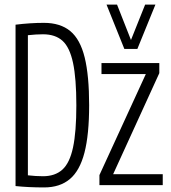

<svg xmlns="http://www.w3.org/2000/svg" viewBox="-20 -810 747 840"><path d="M173 10Q104 10 48 4V-702Q113 -710 172 -710Q244 -710 287.5 -674Q331 -638 350.5 -558.5Q370 -479 370 -350Q370 -221 349.5 -142Q329 -63 285.5 -26.5Q242 10 173 10ZM168 -39Q221 -39 253 -68Q285 -97 299.5 -165Q314 -233 314 -349Q314 -467 299.5 -535Q285 -603 253.5 -631.5Q222 -660 168 -660Q155 -660 136.5 -659Q118 -658 102 -656V-43Q137 -39 168 -39ZM415 0V-44L618 -486H424V-534H677V-490L475 -48H692V0ZM660 -790 581 -596H524L446 -790H492L553 -635L615 -790Z"/></svg>

Font: Georama Condensed Light
Style: Regular
Weight: 300
Width: 3
Designer: Jean-Baptiste Levee
Foundry: Production Type
Version: Version 1.000